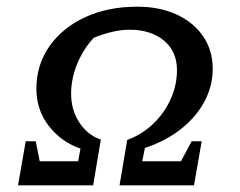

<svg xmlns="http://www.w3.org/2000/svg" viewBox="-20 -555 718 575"><path d="M34 0 57 -132H87L99 -72H214L221 -110Q163 -130 126 -178Q89 -226 89 -289Q89 -361 128 -416.5Q167 -472 235 -503.5Q303 -535 391 -535Q458 -535 509 -511.5Q560 -488 588.5 -446Q617 -404 617 -349Q617 -296 591.5 -249.5Q566 -203 520.5 -167.5Q475 -132 414 -112L406 -72H522L554 -132H584L561 0H338L361 -136Q405 -152 438.5 -184Q472 -216 491 -258Q510 -300 510 -345Q510 -401 471 -433.5Q432 -466 368 -466Q321 -466 261 -442Q230 -409 211.5 -364.5Q193 -320 193 -274Q193 -225 218 -187.5Q243 -150 282 -137L259 0Z"/></svg>

Font: Piazzolla SC Medium
Style: Italic
Weight: 500
Italic angle: -11.3°
Designer: Juan Pablo del Peral
Foundry: Huerta Tipografica
Version: Version 1.330